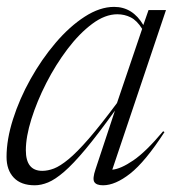

<svg xmlns="http://www.w3.org/2000/svg" viewBox="-20 -542 528 572"><path d="M264.5 -37.5 322.5 -212.5Q271.5 -141.5 234.8 -97.5Q198 -53.5 171 -30.2Q144 -7 123.2 1.5Q102.5 10 83.5 10Q42.5 10 21 -12.8Q-0.5 -35.5 -0.5 -74.5Q-0.5 -126.5 18.8 -187Q38 -247.5 71 -306.5Q104 -365.5 145.5 -414.2Q187 -463 232.2 -492.2Q277.5 -521.5 320 -521.5Q375 -521.5 407 -467.5L422.5 -512H474.5L314.5 -36.5Q339.5 -38.5 377.2 -64.2Q415 -90 466 -151L470 -148.5Q412.5 -60 368 -25Q323.5 10 287 10Q267 10 261 0.2Q255 -9.5 264.5 -37.5ZM57 -94.5Q57 -33 106 -33Q122.5 -33 140.8 -40Q159 -47 184 -67.5Q209 -88 244 -128.2Q279 -168.5 328.5 -235L403.5 -456Q388 -481 369.5 -490.2Q351 -499.5 329.5 -499.5Q293 -499.5 254.8 -471Q216.5 -442.5 181.2 -396Q146 -349.5 118 -294.8Q90 -240 73.5 -187.2Q57 -134.5 57 -94.5Z"/></svg>

Font: Newsreader Display Light
Style: Italic
Weight: 300
Italic angle: -17°
Designer: Hugues Gentile
Foundry: Production Type
Version: Version 1.001